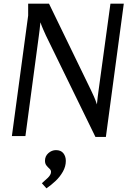

<svg xmlns="http://www.w3.org/2000/svg" viewBox="-20 -744 714 1050"><path d="M248 -724 477 -252Q485 -235 493.5 -216.5Q502 -198 510 -173Q512 -197 514.5 -215Q517 -233 519 -249L584 -724H657L559 5H502L231 -550Q224 -566 216.5 -582.5Q209 -599 201 -622Q199 -598 196.5 -580Q194 -562 192 -545L119 0H45L134 -659V-724ZM286 77Q313 77 326.5 94Q340 111 340 136Q340 166 324 194.5Q308 223 283.5 246Q259 269 234 286L209 258Q222 247 240.5 229.5Q259 212 259 196Q259 186 250.5 178.5Q242 171 234 161Q226 151 226 135Q226 110 244.5 93.5Q263 77 286 77Z"/></svg>

Font: Rosario Light
Style: Italic
Weight: 300
Italic angle: -8.05°
Designer: Hector Gatti
Foundry: Omnibus Type
Version: Version 1.101; ttfautohint (v1.8.1.43-b0c9)